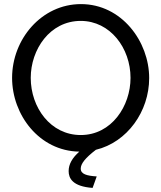

<svg xmlns="http://www.w3.org/2000/svg" viewBox="-20 -735 788 937"><path d="M448 -4C601 -41 708 -191 708 -354C708 -532 574 -715 375 -715C183 -715 39 -544 39 -355C39 -175 171 2 367 5C332 36 315 67 315 100C315 134 333 175 432 182L452 126C404 123 374 115 374 88C374 64 396 36 448 -4ZM130 -355C130 -493 223 -633 374 -633C518 -633 617 -500 617 -355C617 -218 525 -76 374 -76C227 -76 130 -210 130 -355Z"/></svg>

Font: FIGSv2-sans-serif Medium
Style: Regular
Weight: 500
Designer: Matt McInerney, Pablo Impallari, Rodrigo Fuenzalida,Mirko Velimirovic
Foundry: Matt McInerney, Pablo Impallari, Rodrigo Fuenzalida
Version: Version 4.021;hotconv 1.0.109;makeotfexe 2.5.65596